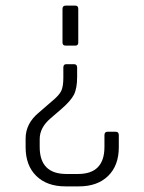

<svg xmlns="http://www.w3.org/2000/svg" viewBox="-20 -662 513 682"><path d="M202 -511V-630Q202 -642 213 -642H248Q258 -642 258 -630V-511Q258 -500 248 -500H213Q202 -500 202 -511ZM205 -386V-422Q205 -434 215 -434H243Q254 -434 254 -422V-389Q254 -348 242.5 -325.5Q231 -303 196 -273L160 -242Q121 -209 121 -168V-140Q121 -44 216 -44H257Q351 -44 351 -140V-182Q351 -194 362 -194H391Q402 -194 402 -182V-139Q402 -74 364 -37Q326 0 261 0H212Q147 0 109 -37Q71 -74 71 -139V-170Q71 -224 119 -263L164 -302Q191 -324 198 -340Q205 -356 205 -386Z"/></svg>

Font: Rajdhani
Style: Regular
Weight: 400
Designer: Satya Rajpurohit, Jyotish Sonowal
Foundry: Indian Type Foundry
Version: Version 1.201;PS 1.0;hotconv 1.0.78;makeotf.lib2.5.61930; tt